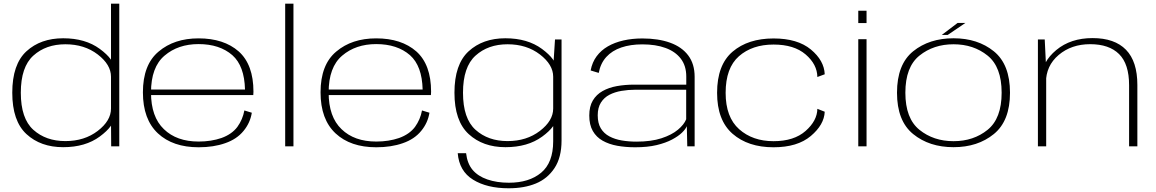

<svg xmlns="http://www.w3.org/2000/svg" viewBox="-20 -805 6360 1056"><path d="M591.5 0H636V-785H590.5V-136.5ZM327.5 4.5Q449.5 4.5 529 -54.2Q608.5 -113 608.5 -164.5L590.5 -208Q590.5 -141 517.5 -85Q444.5 -29 339.5 -29Q232.5 -29 163.5 -91Q94.5 -153 94.5 -295Q94.5 -437 163.5 -499.2Q232.5 -561.5 339.5 -561.5Q444.5 -561.5 517.5 -505.5Q590.5 -449.5 590.5 -383L608.5 -426Q608.5 -477.5 529 -536Q449.5 -594.5 327.5 -594.5Q203.5 -594.5 125.5 -523Q47.5 -451.5 47.5 -295Q47.5 -139.5 125.5 -67.5Q203.5 4.5 327.5 4.5Z M1072.5 5V-26.5Q951.5 -26.5 881.5 -94.5Q810.5 -162 810.5 -296.5Q810.5 -436 885 -499Q959.5 -562.5 1072 -562.5Q1188 -562.5 1258 -501.5Q1324.5 -442.5 1327.5 -312.5H802.5V-282H1373Q1374 -291 1374 -300.5Q1374 -449.5 1293 -522Q1211 -594 1072 -594Q938 -594 852.5 -521.5Q766 -449.5 766 -297Q766 -148.5 848.5 -71.5Q930.5 5 1072.5 5ZM1072.5 -26.5V5Q1155 5 1218.5 -17.5Q1282.5 -39.5 1319.5 -85Q1356 -129 1365 -185L1324 -197.5Q1315 -148 1285.5 -107Q1255 -66.5 1198 -46Q1141.5 -26.5 1072.5 -26.5Z M1548.5 0H1594V-785H1548.5Z M2049.5 5V-26.5Q1928.5 -26.5 1858.5 -94.5Q1787.5 -162 1787.5 -296.5Q1787.5 -436 1862 -499Q1936.5 -562.5 2049 -562.5Q2165 -562.5 2235 -501.5Q2301.5 -442.5 2304.5 -312.5H1779.5V-282H2350Q2351 -291 2351 -300.5Q2351 -449.5 2270 -522Q2188 -594 2049 -594Q1915 -594 1829.5 -521.5Q1743 -449.5 1743 -297Q1743 -148.5 1825.5 -71.5Q1907.5 5 2049.5 5ZM2049.5 -26.5V5Q2132 5 2195.5 -17.5Q2259.5 -39.5 2296.5 -85Q2333 -129 2342 -185L2301 -197.5Q2292 -148 2262.5 -107Q2232 -66.5 2175 -46Q2118.5 -26.5 2049.5 -26.5Z M2777.5 230.5Q2863.5 230.5 2927.2 204.2Q2991 178 3029.8 119.5Q3068.5 61 3068.5 -32V-588H3032.5L3022.5 -431.5V-28Q3022.5 90 2956.2 145Q2890 200 2779 200Q2712.5 200 2660.5 182Q2608.5 164 2579.2 129.2Q2550 94.5 2543.5 37.5H2497.5Q2505.5 136 2581.8 183.2Q2658 230.5 2777.5 230.5ZM2760 4.5Q2882 4.5 2961.8 -53.5Q3041.5 -111.5 3041.5 -164.5L3022.5 -208Q3022.5 -141 2949.5 -85Q2876.5 -29 2771.5 -29Q2664.5 -29 2595.5 -91Q2526.5 -153 2526.5 -295Q2526.5 -437 2595.5 -499.2Q2664.5 -561.5 2771.5 -561.5Q2876.5 -561.5 2949.5 -505.5Q3022.5 -449.5 3022.5 -383L3040.5 -425.5Q3040.5 -477 2961 -535.8Q2881.5 -594.5 2759.5 -594.5Q2635.5 -594.5 2557.5 -523Q2479.5 -451.5 2479.5 -295Q2479.5 -139.5 2557.8 -67.5Q2636 4.5 2760 4.5Z M3473.5 5Q3541.5 5 3591.5 -7Q3641.5 -19 3676.2 -37.5Q3711 -56 3731 -75.5Q3751 -95 3757.5 -111L3760 0H3800.5V-382.5Q3800.5 -453.5 3765.2 -500.2Q3730 -547 3665.5 -570.2Q3601 -593.5 3513 -593.5Q3457 -593.5 3408.8 -582.5Q3360.5 -571.5 3323.2 -550Q3286 -528.5 3261.5 -495.5Q3237 -462.5 3228.5 -417.5L3273 -404Q3283 -457 3314.8 -491.8Q3346.5 -526.5 3397 -543.8Q3447.5 -561 3513 -561Q3586.5 -561 3640.5 -541.2Q3694.5 -521.5 3724.5 -482.2Q3754.5 -443 3754.5 -384V-339.5H3468Q3418 -339.5 3373.2 -331.5Q3328.5 -323.5 3294.2 -304.2Q3260 -285 3240.5 -252.2Q3221 -219.5 3221 -169.5Q3221 -118.5 3240.5 -84.5Q3260 -50.5 3294.8 -31Q3329.5 -11.5 3375.2 -3.2Q3421 5 3473.5 5ZM3480.5 -26Q3438 -26 3399.8 -32.5Q3361.5 -39 3331.5 -55Q3301.5 -71 3284.5 -99Q3267.5 -127 3267.5 -171Q3267.5 -213 3285 -240.8Q3302.5 -268.5 3332 -283.8Q3361.5 -299 3398.5 -305.2Q3435.5 -311.5 3474.5 -311.5H3754V-149Q3742.5 -120 3708.5 -91.5Q3674.5 -63 3617.8 -44.5Q3561 -26 3480.5 -26Z M4234.5 5Q4366 5 4439.5 -57Q4513 -119 4516 -190.5L4475.5 -206.5Q4474.5 -141 4410.8 -84.8Q4347 -28.5 4234.5 -28.5Q4119.5 -28.5 4045.2 -94.5Q3971 -160.5 3971 -294.5Q3971 -431.5 4044.2 -495.8Q4117.5 -560 4234.5 -560Q4347.5 -560 4411 -505.5Q4474.5 -451 4475.5 -381.5L4516 -396.5Q4513 -472 4439.8 -532.8Q4366.5 -593.5 4234.5 -593.5Q4094.5 -593.5 4009.2 -520.8Q3924 -448 3924 -294.5Q3924 -143.5 4009.2 -69.2Q4094.5 5 4234.5 5Z M4700.5 0H4746V-589.5H4700.5ZM4700.5 -746V-678H4746V-746Z M5224.5 4.5Q5357.5 4.5 5446.2 -67.8Q5535 -140 5535 -295Q5535 -451 5446.2 -522.8Q5357.5 -594.5 5224.5 -594.5Q5091 -594.5 5002.2 -522.8Q4913.5 -451 4913.5 -295Q4913.5 -140 5002.2 -67.8Q5091 4.5 5224.5 4.5ZM5224.5 -28.5Q5114.5 -28.5 5037 -91Q4959.5 -153.5 4959.5 -295Q4959.5 -437 5037 -499.2Q5114.5 -561.5 5224.5 -561.5Q5334.5 -561.5 5411.8 -499.2Q5489 -437 5489 -295Q5489 -153.5 5411.8 -91Q5334.5 -28.5 5224.5 -28.5ZM5160 -613H5192.5L5290 -679H5247Z M5688.5 0H5734V-425L5726 -588H5688.5ZM6190 0H6235.5V-338Q6235.5 -467 6173 -531.2Q6110.5 -595.5 5989 -595.5Q5868.5 -595.5 5789.5 -529.8Q5710.5 -464 5710.5 -381L5732.5 -349Q5732.5 -443.5 5802.8 -502.8Q5873 -562 5976 -562Q6080 -562 6135 -507.5Q6190 -453 6190 -336.5Z"/></svg>

Font: Anybody Expanded ExtraLight
Style: Regular
Weight: 250
Width: 7
Version: Version 1.113;gftools[0.9.25]